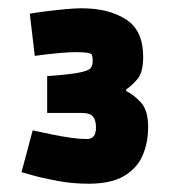

<svg xmlns="http://www.w3.org/2000/svg" viewBox="-20 -734 424 464"><path d="M194 -290Q155 -290 118 -297Q81 -304 56.5 -311Q32 -318 32 -318L59 -419Q59 -419 73 -416Q87 -413 108.5 -408.5Q130 -404 152 -401Q174 -398 190 -398Q212 -398 212 -426Q212 -443 205 -452Q198 -461 177 -461H94V-550Q148 -554 171 -558.5Q194 -563 199 -569.5Q204 -576 204 -585Q204 -600 201 -603Q199 -605 190.5 -606.5Q182 -608 163 -608Q147 -608 120 -605.5Q93 -603 64 -599L52 -701Q70 -704 93.5 -707Q117 -710 140 -712Q163 -714 177 -714Q242 -714 284 -687.5Q326 -661 326 -597Q326 -560 313 -544Q300 -528 285 -518V-514Q302 -506 320 -487Q338 -468 338 -427Q338 -389 324.5 -358Q311 -327 279.5 -308.5Q248 -290 194 -290Z"/></svg>

Font: Ruda SemiBold
Style: Bold
Weight: 900
Designer: Mariela Monsalve and Angelina Sanchez
Foundry: Mariela Monsalve and Angelina Sanchez
Version: Version 2.000